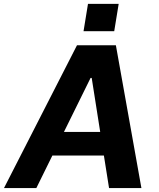

<svg xmlns="http://www.w3.org/2000/svg" viewBox="-42 -958 810 978"><path d="M562.5 -938.2H406.2L383.5 -799H539.8ZM513.5 0H678.3L548.3 -727.3H350.1L-21.7 0H143.1L224.8 -165.8H487.2ZM283.7 -285.9 419.4 -561.1H425.1L468.4 -285.9Z"/></svg>

Font: TID UI
Style: Bold Italic
Weight: 700
Italic angle: -9.39999°
Designer: The TID Project Authors
Foundry: Bakken & Bæck
Version: Version 1.001;hotconv 1.0.109;makeotfexe 2.5.65596